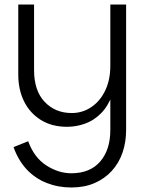

<svg xmlns="http://www.w3.org/2000/svg" viewBox="-20 -566 649 851"><path d="M469 10V-546H539V10Q539 64 523 110.5Q507 157 475.5 191.5Q444 226 399 245.5Q354 265 296 265Q238 265 187 245Q136 225 98.5 185Q61 145 40 86L105 60Q131 132 185 167Q239 202 296 202Q379 202 424 150Q469 98 469 10ZM497 -275Q497 -199 478 -147Q459 -95 427.5 -63.5Q396 -32 357 -18Q318 -4 277 -4Q210 -4 161.5 -34Q113 -64 87 -116Q61 -168 61 -235V-546H131V-255Q131 -164 178 -114.5Q225 -65 298 -65Q346 -65 385 -91.5Q424 -118 446.5 -165Q469 -212 469 -275Z"/></svg>

Font: Parkinsans Light Light
Style: Regular
Weight: 300
Version: Version 1.000